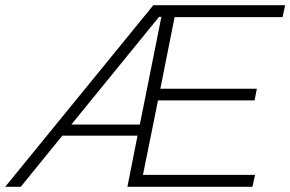

<svg xmlns="http://www.w3.org/2000/svg" viewBox="-68 -720 1119 740"><path d="M605 -654 550 -378H922L913 -333H541L483 -46H915L905 0H423L462 -197H172L12 0H-48L523 -700H1031L1021 -654ZM471 -240 554 -655H545L207 -240Z"/></svg>

Font: Idrija
Style: Italic
Weight: 300
Italic angle: -11.3°
Designer: Julieta Ulanovsky
Foundry: Julieta Ulanovsky
Version: Version 7.200